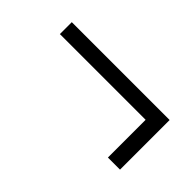

<svg xmlns="http://www.w3.org/2000/svg" viewBox="-23 -556 684 684"><g transform="rotate(45 319.0 -214.0)"><path d="M565 -89H504V-279H72V-339H565Z"/></g></svg>

Font: Rosario
Style: Regular
Weight: 400
Designer: Hector Gatti
Foundry: Omnibus-Type
Version: Version 1.004